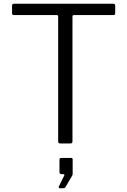

<svg xmlns="http://www.w3.org/2000/svg" viewBox="-20 -762 676 1020"><path d="M44 -732Q44 -742 54 -742H582Q592 -742 592 -732V-691Q592 -682 582 -682H375Q369 -682 367 -680.5Q365 -679 365 -673V-12Q365 -5 362.5 -2.5Q360 0 354 0H300Q294 0 291.5 -2.5Q289 -5 289 -12V-673Q289 -679 287 -680.5Q285 -682 279 -682H54Q44 -682 44 -691ZM293 228 319 175Q322 172 322 168Q322 163 315 163H306Q296 163 296 152V87Q296 77 305 77H358Q366 77 366 85V163Q366 165 365 167Q364 169 364 170L329 230Q327 235 323 236.5Q319 238 312 238H298Q294 238 292.5 234.5Q291 231 293 228Z"/></svg>

Font: Libre Franklin Light
Style: Regular
Weight: 300
Designer: Pablo Impallari, Rodrigo Fuenzalida
Foundry: Impallari Type
Version: Version 1.002; ttfautohint (v1.5)